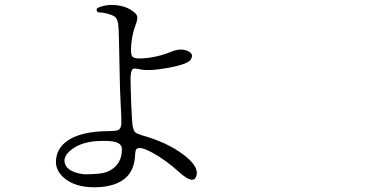

<svg xmlns="http://www.w3.org/2000/svg" viewBox="-20 -755 1540 795"><path d="M396.5 19.5Q532.2 7.8 539.1 -108.4Q540 -132.8 544.9 -137.7Q558.6 -151.4 612.3 -122.1Q666 -92.8 724.6 -40Q781.2 10.7 793 -26.4Q805.7 -65.4 738.3 -115.7Q670.9 -166 569.3 -194.3Q546.9 -201.2 540 -207Q531.2 -215.8 528.3 -240.2Q526.4 -257.8 523.4 -322.3Q520.5 -407.2 520.5 -430.7Q521.5 -461.9 529.3 -468.8Q535.2 -473.6 555.7 -468.8Q595.7 -459 676.8 -474.1Q757.8 -489.3 769.5 -507.8Q785.2 -532.2 756.3 -544.4Q727.5 -556.6 689.5 -541Q645.5 -522.5 595.2 -515.6Q544.9 -508.8 530.3 -518.6Q519.5 -525.4 523.4 -569.8Q527.3 -614.3 541 -650.4Q549.8 -673.8 548.3 -685.1Q546.9 -696.3 533.2 -706.1Q504.9 -728.5 463.9 -733.4Q422.9 -738.3 387.7 -723.6Q377.9 -719.7 380.4 -711.4Q382.8 -703.1 393.6 -703.1Q409.2 -703.1 429.2 -697.3Q449.2 -691.4 457 -684.6Q467.8 -674.8 470.2 -647.5Q472.7 -620.1 474.6 -493.2Q476.6 -371.1 479.5 -328.1Q479.5 -321.3 480.5 -307.6Q483.4 -255.9 482.4 -241.2Q480.5 -221.7 469.7 -216.8Q461.9 -212.9 431.6 -211.9Q423.8 -211.9 419.9 -211.9Q327.1 -210 273.9 -181.2Q220.7 -152.3 212.9 -100.6Q205.1 -54.7 242.7 -20.5Q280.3 13.7 345.7 19.5Q372.1 21.5 396.5 19.5ZM321.3 -34.2Q259.8 -43.9 249 -77.1Q239.3 -107.4 276.4 -135.7Q316.4 -167 383.8 -170.9Q435.5 -173.8 459.5 -166.5Q483.4 -159.2 484.4 -140.6Q486.3 -102.5 466.3 -75.7Q446.3 -48.8 409.2 -39.1Q397.5 -36.1 365.2 -34.2Q333 -32.2 321.3 -34.2Z"/></svg>

Font: Bpmf GenWan Min R
Style: R
Weight: 400
Foundry: But Ko
Version: Version 1.320